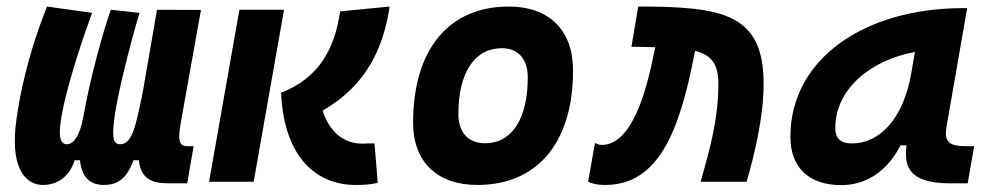

<svg xmlns="http://www.w3.org/2000/svg" viewBox="-20 -547 2970 578"><path d="M108.9 9.8C146.5 9.8 187.5 -9.3 204.6 -64.5H220.7C225.6 -20.5 244.6 9.8 293 9.8C345.2 9.8 366.2 -22.9 381.8 -64.5H397.9C405.3 4.9 456.5 4.9 497.6 4.9H543.5L563 -106.9H544.4C514.6 -106.9 516.1 -131.3 525.9 -187L585 -517.1L452.6 -517.6L410.2 -272C387.7 -160.6 377 -112.8 341.3 -112.8C317.9 -112.8 316.9 -139.2 326.2 -204.1C336.4 -274.4 374 -421.9 399.9 -508.3L313.5 -517.6C289.1 -447.8 252 -314 230.5 -194.3C219.7 -133.8 199.2 -112.8 181.6 -112.8C163.1 -112.8 160.2 -131.8 160.2 -150.4C160.2 -213.4 207 -371.6 257.3 -508.3L121.6 -527.3C49.8 -349.1 26.4 -188.5 24.9 -138.7C20 -19 71.3 9.8 108.9 9.8Z M1050.8 9.8C1080.1 9.8 1097.7 7.8 1117.2 3.4L1107.4 -115.2C1098.6 -115.7 1093.8 -115.2 1087.4 -115.2C1082.5 -114.7 1076.7 -114.7 1067.9 -114.7C1035.6 -114.7 978 -130.4 951.2 -213.9C1021.5 -255.4 1125 -333 1152.8 -527.3L1003.9 -512.7C986.8 -393.6 936 -311 826.2 -267.6C835.4 -68.4 936 9.8 1050.8 9.8ZM609.4 0H743.7L835 -517.6H700.7Z M1417 9.8C1598.1 9.8 1705.1 -118.2 1705.1 -335C1705.1 -456.1 1633.3 -527.3 1511.7 -527.3C1330.6 -527.3 1223.6 -397.5 1223.6 -177.7C1223.6 -60.1 1295.4 9.8 1417 9.8ZM1440.4 -115.7C1389.6 -115.7 1359.9 -148.4 1359.9 -203.6C1359.9 -328.1 1408.7 -401.9 1490.7 -401.9C1540 -401.9 1568.8 -369.1 1568.8 -314C1568.8 -189.5 1521 -115.7 1440.4 -115.7Z M2089.4 0H2227.5C2252.9 -85.9 2278.8 -198.7 2278.8 -293.9C2278.8 -504.4 2159.7 -527.3 1901.4 -527.3L1880.9 -406.2C1891.6 -406.2 1902.3 -405.8 1912.1 -405.8C1926.8 -405.3 1939.9 -405.3 1952.6 -404.8L1942.9 -358.9C1916.5 -237.3 1872.1 -110.8 1791.5 -110.8C1780.3 -110.8 1780.3 -113.8 1771 -116.2L1750.5 0C1765.1 7.3 1781.7 9.8 1801.8 9.8C1960.9 9.8 2025.4 -148.9 2070.3 -383.8L2072.3 -394C2120.6 -381.8 2142.6 -355.5 2142.6 -295.4C2142.6 -183.1 2115.2 -94.2 2089.4 0Z M2512.7 10.3C2588.4 10.3 2651.4 -32.2 2690.9 -109.4H2709C2702.6 -54.2 2707.5 4.9 2839.8 4.9H2893.1L2912.6 -106.9H2889.2C2835.4 -106.9 2821.8 -120.6 2829.6 -166.5L2891.6 -522.5H2879.4C2583 -522.5 2359.4 -370.1 2359.4 -135.3C2359.4 -43 2415 10.3 2512.7 10.3ZM2544.4 -115.2C2510.3 -115.2 2494.6 -129.9 2494.6 -162.1C2494.6 -275.4 2596.2 -365.2 2734.4 -390.6L2723.1 -325.7C2699.7 -191.4 2629.9 -115.2 2544.4 -115.2Z"/></svg>

Font: Cascadia Code
Style: Bold Italic
Weight: 700
Italic angle: -10°
Monospace: yes
Designer: Aaron Bell
Foundry: Saja Typeworks
Version: Version 2404.023